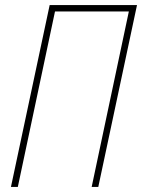

<svg xmlns="http://www.w3.org/2000/svg" viewBox="-20 -734 558 754"><path d="M23 0H50L196 -689H486L340 0H366L518 -714H175Z"/></svg>

Font: Noto Sans Condensed Thin
Style: Italic
Weight: 100
Width: 3
Italic angle: -12°
Designer: Monotype Design Team
Foundry: Monotype Imaging Inc.
Version: Version 2.013